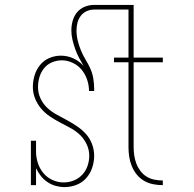

<svg xmlns="http://www.w3.org/2000/svg" viewBox="-20 -755 790 783"><path d="M243 8Q225 8 207 3Q189 -2 173.5 -12.5Q158 -23 146.5 -37.5Q135 -52 127 -69V0H106V-181H127V-136Q127 -113 134.5 -90Q142 -67 157 -49Q172 -31 194 -21Q216 -11 239 -11Q261 -11 281 -19Q301 -27 315.5 -42.5Q330 -58 337 -78.5Q344 -99 344 -120Q344 -144 333.5 -166.5Q323 -189 305.5 -205.5Q288 -222 266.5 -233.5Q245 -245 224 -256Q203 -267 183 -280.5Q163 -294 147.5 -312.5Q132 -331 123 -353.5Q114 -376 114 -400Q114 -424 121 -447.5Q128 -471 143.5 -490Q159 -509 181.5 -518.5Q204 -528 228 -528Q255 -528 279 -517Q303 -506 321 -486Q311 -503 302 -520Q293 -537 286.5 -555.5Q280 -574 275.5 -593Q271 -612 271 -631Q271 -651 276.5 -670.5Q282 -690 294.5 -705Q307 -720 325.5 -727.5Q344 -735 364 -735H525V-520H644V-501H525V-155Q525 -138 527.5 -121Q530 -104 536 -88Q542 -72 552.5 -58Q563 -44 577.5 -35Q592 -26 609 -22.5Q626 -19 643 -19H644V0H643Q623 0 603.5 -4Q584 -8 567 -18Q550 -28 537.5 -43.5Q525 -59 517.5 -77.5Q510 -96 507 -115.5Q504 -135 504 -155V-501H445V-520H504V-716H364Q348 -716 333.5 -709.5Q319 -703 309.5 -690.5Q300 -678 296 -662.5Q292 -647 292 -631Q292 -610 297 -589.5Q302 -569 310 -549.5Q318 -530 329 -512Q340 -494 348.5 -475Q357 -456 360.5 -435Q364 -414 364 -393V-384H343Q343 -407 335.5 -429.5Q328 -452 313.5 -470Q299 -488 277 -498.5Q255 -509 232 -509Q212 -509 192.5 -501Q173 -493 160 -477Q147 -461 141 -441Q135 -421 135 -400Q135 -376 145 -354Q155 -332 172.5 -315.5Q190 -299 211.5 -287.5Q233 -276 254 -264.5Q275 -253 295 -239.5Q315 -226 331 -208Q347 -190 355.5 -167Q364 -144 364 -120Q364 -95 356 -71Q348 -47 331.5 -28.5Q315 -10 291.5 -1Q268 8 243 8Z"/></svg>

Font: Iosevka Etoile Thin
Style: Regular
Weight: 100
Designer: Belleve Invis
Foundry: Belleve Invis
Version: Version 22.1.2; ttfautohint (v1.8.4)